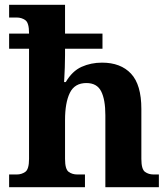

<svg xmlns="http://www.w3.org/2000/svg" viewBox="-20 -780 700 800"><path d="M18 0V-53H50Q70 -53 85.5 -64Q101 -75 101 -118V-577H18V-640H101V-642Q101 -685 85.5 -696Q70 -707 50 -707H18V-760H251V-640H407V-577H251V-550Q251 -525 250 -499Q249 -473 248 -455.5Q247 -438 247 -438H254Q281 -484 320 -501.5Q359 -519 405 -519Q483 -519 526 -473Q569 -427 569 -326V-118Q569 -75 584 -64Q599 -53 620 -53H642V0H419V-300Q419 -365 401.5 -399.5Q384 -434 340 -434Q291 -434 271 -393Q251 -352 251 -280V-118Q251 -75 266 -64Q281 -53 302 -53H334V0Z"/></svg>

Font: Noto Serif
Style: Bold
Weight: 700
Designer: Monotype Design Team
Foundry: Monotype Imaging Inc.
Version: Version 2.014